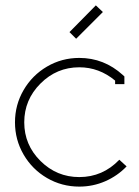

<svg xmlns="http://www.w3.org/2000/svg" viewBox="-20 -690 522 719"><path d="M265.1 -544.9 240.2 -569.8 338.9 -669.9 365.2 -645ZM411.1 -388.2Q351.1 -438 276.9 -438Q192.4 -438 131.6 -377.2Q70.8 -316.4 70.8 -231.9Q70.8 -147.5 131.6 -87.2Q192.4 -26.9 276.9 -26.9Q364.7 -26.9 426.8 -91.8L454.1 -66.9Q419.9 -31.2 374 -11.2Q328.1 8.8 276.9 8.8Q211.4 8.8 156 -23.4Q100.6 -55.7 68.4 -111.1Q36.1 -166.5 36.1 -231.9Q36.1 -297.4 68.4 -352.8Q100.6 -408.2 156 -440.7Q211.4 -473.1 276.9 -473.1Q369.6 -473.1 439.9 -409.2L445.8 -403.8V-375H411.1Z"/></svg>

Font: RawengulkPcs
Style: Regular
Weight: 400
Version: Version 0.92